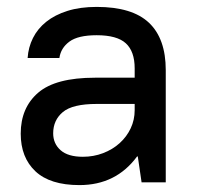

<svg xmlns="http://www.w3.org/2000/svg" viewBox="-20 -528 570 556"><path d="M210 8Q125 8 82.5 -32Q40 -72 40 -141Q40 -216 90.5 -259.5Q141 -303 255 -303H370V-330Q370 -379 344.5 -402.5Q319 -426 260 -426Q206 -426 181 -407.5Q156 -389 152 -360H60Q62 -391 75.5 -418Q89 -445 114 -465Q139 -485 175.5 -496.5Q212 -508 260 -508Q363 -508 411.5 -462Q460 -416 460 -325V0H390L379 -75H377Q316 8 210 8ZM220 -74Q251 -74 278.5 -84.5Q306 -95 326.5 -113.5Q347 -132 358.5 -156.5Q370 -181 370 -209V-227H260Q190 -227 162 -203.5Q134 -180 134 -142Q134 -112 155.5 -93Q177 -74 220 -74Z"/></svg>

Font: PT Root UI Medium
Style: Regular
Weight: 500
Designer: Vitaly Kuzmin
Foundry: ParaType Ltd.
Version: Version 2.001G